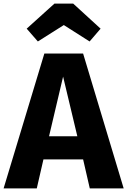

<svg xmlns="http://www.w3.org/2000/svg" viewBox="-34 -1045 706 1065"><path d="M176 -815 320 -906 463 -815 524 -886 372 -1025H268L114 -886ZM464 0H652L427 -748H212L-14 0H170L207 -161H427ZM238 -289 316 -620 395 -289Z"/></svg>

Font: Glow Sans SC Normal ExtraBold
Style: Regular
Weight: 800
Designer: Ryoko NISHIZUKA (kana, bopomofo & ideographs); Paul D. Hunt (Latin, Greek & Cyrillic); Sandoll Communications, Soo-young
Version: Version 0.93